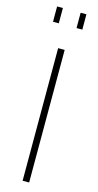

<svg xmlns="http://www.w3.org/2000/svg" viewBox="-139 -955 506 993"><g transform="rotate(15 113.5 -458.5)"><path d="M96 0V-710H131V0ZM35 -835V-917H66V-835ZM161 -835V-917H192V-835Z"/></g></svg>

Font: Raleway ExtraLight
Style: Regular
Weight: 200
Designer: Matt McInerney, Pablo Impallari, Rodrigo Fuenzalida
Foundry: Matt McInerney, Pablo Impallari, Rodrigo Fuenzalida
Version: Version 4.026